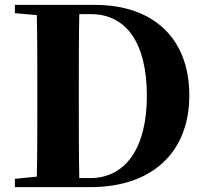

<svg xmlns="http://www.w3.org/2000/svg" viewBox="-20 -767 839 787"><path d="M41 -713 131 -705C133 -602 133 -499 133 -393V-360C133 -248 133 -144 131 -43L41 -34V0H351C603 0 756 -142 756 -376C756 -606 613 -747 368 -747H41ZM305 -37C303 -142 303 -248 303 -360V-393C303 -501 303 -606 305 -709H353C496 -709 582 -593 582 -374C582 -162 496 -37 349 -37Z"/></svg>

Font: Noto Serif SC Black
Style: Regular
Weight: 900
Designer: Ryoko NISHIZUKA 西塚涼子 (kana & ideographs); Frank Grießhammer (Latin, Greek & Cyrillic); Wenlong ZHANG 张文龙 (bopomofo); San
Foundry: Adobe
Version: Version 2.001;hotconv 1.1.0;makeotfexe 2.6.0